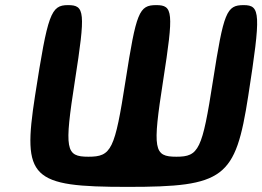

<svg xmlns="http://www.w3.org/2000/svg" viewBox="-20 -731 1026 751"><path d="M246 -711C179 -711 167 -678 117 -356C67 -33 100 0 479 0C858 0 901 -33 951 -356C1001 -678 999 -711 933 -711C866 -711 855 -684 813 -415C771 -145 758 -118 670 -118C581 -118 576 -145 618 -415C660 -684 657 -711 591 -711C524 -711 513 -684 471 -415C429 -145 416 -118 326 -118C236 -118 231 -145 273 -415C315 -684 312 -711 246 -711Z"/></svg>

Font: Asimov Print
Style: AIt
Weight: 500
Designer: Google
Version: Version 2.000980: 2014